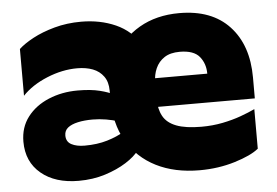

<svg xmlns="http://www.w3.org/2000/svg" viewBox="-44 -599 962 667"><g transform="rotate(-5 437.0 -265.0)"><path d="M358 -184Q342 -190 318 -194Q294 -198 271 -198Q242 -198 219.5 -193Q197 -188 184.5 -178Q172 -168 172 -151Q172 -129 190 -119.5Q208 -110 236 -110Q280 -110 315 -120.5Q350 -131 374 -146L418 -78Q403 -57 371.5 -37Q340 -17 297.5 -3.5Q255 10 205 10Q123 10 74 -31Q25 -72 25 -142Q25 -192 52.5 -228Q80 -264 126.5 -283.5Q173 -303 228 -303Q274 -303 305.5 -295Q337 -287 352 -278ZM339 -293Q339 -323 325 -342.5Q311 -362 287.5 -371Q264 -380 233 -380Q181 -380 127.5 -358Q74 -336 41 -301V-464Q59 -481 91.5 -498.5Q124 -516 167.5 -528Q211 -540 261 -540Q327 -540 381 -516Q435 -492 467 -440Q499 -388 499 -302V-240H339ZM499 -307V-251Q499 -215 512.5 -190Q526 -165 558.5 -152.5Q591 -140 646 -140Q685 -140 720 -147Q755 -154 784 -164.5Q813 -175 834 -185V-47Q807 -25 749.5 -7.5Q692 10 627 10Q540 10 475.5 -22.5Q411 -55 375 -116.5Q339 -178 339 -265Q339 -348 371.5 -409.5Q404 -471 463.5 -505.5Q523 -540 603 -540Q716 -540 777.5 -474Q839 -408 839 -295V-222H495V-322H682Q682 -357 662 -381.5Q642 -406 593 -406Q560 -406 539.5 -392.5Q519 -379 509 -356.5Q499 -334 499 -307Z"/></g></svg>

Font: Roundo Variable
Style: Regular
Weight: 200
Designer: Shiva Nallaperumal
Foundry: Indian Type Foundry
Version: Version 2.000